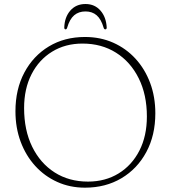

<svg xmlns="http://www.w3.org/2000/svg" viewBox="-20 -894 830 932"><path d="M392.5 -714.5Q467 -714.5 529.5 -686.8Q592 -659 637.8 -609Q683.5 -559 708.8 -491.5Q734 -424 734 -344Q734 -237 690.2 -155.8Q646.5 -74.5 569.5 -28.8Q492.5 17 392.5 17Q319.5 17 258 -10.8Q196.5 -38.5 151 -88.5Q105.5 -138.5 80.2 -206.2Q55 -274 55 -354Q55 -460.5 98.2 -541.8Q141.5 -623 217.5 -668.8Q293.5 -714.5 392.5 -714.5ZM693 -328.5Q693 -434.5 653.2 -514.2Q613.5 -594 543.2 -638.2Q473 -682.5 380.5 -682.5Q297 -682.5 233 -643.2Q169 -604 133 -533.5Q97 -463 97 -369.5Q97 -262 136.2 -181.8Q175.5 -101.5 245.2 -57Q315 -12.5 407 -12.5Q491 -12.5 555.5 -52Q620 -91.5 656.5 -162.5Q693 -233.5 693 -328.5ZM395 -838.5Q362 -838.5 340 -819.8Q318 -801 306 -759.5Q303.5 -751.5 298.5 -751.5Q292 -751.5 292 -760.5Q293.5 -810.5 321.2 -842.5Q349 -874.5 395 -874.5Q440 -874.5 467.8 -842.5Q495.5 -810.5 498 -760.5Q498 -751.5 491 -751.5Q485.5 -751.5 483 -759.5Q471 -801 449.2 -819.8Q427.5 -838.5 395 -838.5Z"/></svg>

Font: Fraunces 9pt Soft Thin
Style: Regular
Weight: 100
Version: Version 1.000;[b76b70a41]